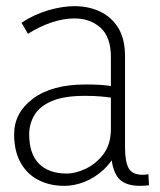

<svg xmlns="http://www.w3.org/2000/svg" viewBox="-20 -597 522 625"><path d="M341 -115 362 -109Q345 -70 316.5 -44Q288 -18 255 -5Q222 8 190 8Q141 8 104 -11.5Q67 -31 46.5 -68.5Q26 -106 26 -160Q26 -230 87.5 -276Q149 -322 259 -322Q288 -322 310.5 -320.5Q333 -319 356 -314V-277Q331 -281 308.5 -283Q286 -285 257 -285Q187 -285 147.5 -267.5Q108 -250 91.5 -221.5Q75 -193 75 -160Q75 -96 107 -64Q139 -32 198 -32Q225 -32 258.5 -47.5Q292 -63 316.5 -95Q341 -127 341 -178V-411Q341 -476 307.5 -506.5Q274 -537 222 -537Q187 -537 148 -524Q109 -511 71 -487L50 -523Q91 -550 137 -563.5Q183 -577 223 -577Q268 -577 305.5 -559.5Q343 -542 365 -506Q387 -470 387 -414V-117Q387 -72 398.5 -50Q410 -28 445 -28Q450 -28 454 -28.5Q458 -29 463 -30L465 6Q458 7 450.5 7.5Q443 8 436 8Q382 8 361.5 -22.5Q341 -53 341 -115Z"/></svg>

Font: Yaldevi ExtraLight ExtraLight
Style: Regular
Weight: 250
Version: Version 1.100